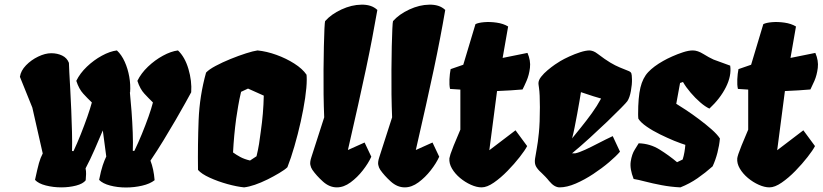

<svg xmlns="http://www.w3.org/2000/svg" viewBox="-20 -808 3590 838"><path d="M529.8 10.3Q492.7 10.3 460.4 1.7Q428.2 -6.8 412.6 -22.9Q420.9 -64.5 428.5 -86.7Q436 -108.9 443.8 -125L428.7 -238.8Q413.1 -201.7 393.3 -156.2Q373.5 -110.8 353.5 -73.2Q356 -61 355.7 -48.6Q355.5 -36.1 354 -21Q342.3 -5.9 312 2Q281.7 9.8 247.6 9.8Q212.4 9.8 179.9 1.5Q147.5 -6.8 132.8 -22.9Q143.6 -73.2 150.1 -96.4Q156.7 -119.6 166.5 -138.2L121.1 -338.4L66.9 -472.7Q70.8 -499.5 93.5 -522.9Q116.2 -546.4 146.7 -561Q177.2 -575.7 203.6 -575.7Q230.5 -575.7 251.5 -565.4Q272.5 -555.2 280.8 -533.7Q280.8 -523.4 282.5 -492.9Q284.2 -462.4 286.6 -419.4Q289.1 -376.5 291 -327.9Q293 -279.3 294.2 -232.7Q295.4 -186 294.4 -148.9L300.8 -148.4Q316.9 -182.6 332.5 -221.9Q348.1 -261.2 361.1 -298.1Q374 -335 380.9 -360.8Q361.8 -378.9 343.3 -399.2Q324.7 -419.4 313 -455.1Q329.1 -488.3 359.4 -517.1Q389.6 -545.9 424.6 -564.9Q459.5 -584 490.2 -587.9Q510.7 -568.8 524.4 -538.3Q538.1 -507.8 544.2 -472.9Q550.3 -438 547.9 -405.3L546.9 -404.8Q550.8 -367.7 554.2 -321.5Q557.6 -275.4 559.3 -230Q561 -184.6 559.6 -149.4H566.4Q583 -183.6 599.1 -222.9Q615.2 -262.2 628.2 -298.8Q641.1 -335.4 647.5 -360.8Q628.9 -378.9 610.1 -399.2Q591.3 -419.4 579.6 -455.1Q595.7 -488.3 626 -517.1Q656.2 -545.9 691.2 -564.9Q726.1 -584 756.8 -587.9Q787.1 -559.1 802.5 -506.8Q817.9 -454.6 814.5 -405.3Q807.1 -391.6 789.3 -359.4Q771.5 -327.1 746.8 -284.7Q722.2 -242.2 693.8 -195.8Q665.5 -149.4 636.7 -106.9Q650.9 -70.8 654.8 -21.5Q634.3 -5.4 600.1 2.4Q565.9 10.3 529.8 10.3Z M1045.4 9.8Q1014.2 6.8 972.7 -4.6Q931.2 -16.1 895.3 -32.5Q859.4 -48.8 844.2 -66.4Q842.8 -177.2 846.9 -283.7Q851.1 -390.1 879.4 -491.2Q892.1 -504.9 921.4 -520.5Q950.7 -536.1 986.1 -550.5Q1021.5 -564.9 1053.7 -575.2Q1085.9 -585.4 1104 -587.9Q1143.6 -584 1186.3 -568.6Q1229 -553.2 1264.6 -530.5Q1300.3 -507.8 1317.9 -481.9Q1318.4 -477.5 1318.6 -471.9Q1318.8 -466.3 1318.8 -460Q1318.8 -428.2 1311.8 -379.9Q1304.7 -331.5 1292.5 -276.9Q1280.3 -222.2 1265.1 -169.9Q1250 -117.7 1234.4 -78.1Q1223.6 -67.4 1198.5 -52.5Q1173.3 -37.6 1148.9 -25.4Q1087.4 4.9 1045.4 9.8ZM1071.3 -107.4 1099.6 -126Q1106.4 -153.8 1110.6 -179.7Q1114.7 -205.6 1118.2 -233.9Q1124 -274.4 1127.2 -312.3Q1130.4 -350.1 1131.3 -390.6L1062.5 -421.4L1032.2 -407.2Q1024.4 -374.5 1019.5 -345Q1014.6 -315.4 1010.7 -289.6Q1001 -217.3 997.1 -142.6Q1011.2 -132.3 1028.8 -122.8Q1046.4 -113.3 1071.3 -107.4Z M1450.2 9.8Q1417.5 9.8 1389.2 -15.9Q1360.8 -41.5 1343.3 -66.9Q1336.9 -76.2 1334.5 -88.4Q1332 -100.6 1338.9 -121.6L1395 -295.9Q1393.1 -341.3 1392.3 -395.8Q1391.6 -450.2 1392.1 -504.6Q1392.6 -559.1 1393.6 -605.5Q1394.5 -651.9 1396 -681.6Q1397.5 -711.4 1398.9 -715.8Q1425.8 -746.1 1470.2 -766.6Q1514.6 -787.1 1557.1 -787.6Q1578.6 -788.1 1595.9 -782.7Q1613.3 -777.3 1627 -764.6Q1616.2 -702.1 1604.2 -639.9Q1592.3 -577.6 1577.4 -507.3Q1562.5 -437 1543.2 -350.6Q1523.9 -264.2 1498.5 -153.3L1571.3 -186L1600.6 -124Q1587.9 -95.7 1563.7 -64.7Q1539.6 -33.7 1510 -12Q1480.5 9.8 1450.2 9.8Z M1746.6 9.8Q1713.9 9.8 1685.5 -15.9Q1657.2 -41.5 1639.6 -66.9Q1633.3 -76.2 1630.9 -88.4Q1628.4 -100.6 1635.3 -121.6L1691.4 -295.9Q1689.5 -341.3 1688.7 -395.8Q1688 -450.2 1688.5 -504.6Q1689 -559.1 1689.9 -605.5Q1690.9 -651.9 1692.4 -681.6Q1693.8 -711.4 1695.3 -715.8Q1722.2 -746.1 1766.6 -766.6Q1811 -787.1 1853.5 -787.6Q1875 -788.1 1892.3 -782.7Q1909.7 -777.3 1923.3 -764.6Q1912.6 -702.1 1900.6 -639.9Q1888.7 -577.6 1873.8 -507.3Q1858.9 -437 1839.6 -350.6Q1820.3 -264.2 1794.9 -153.3L1867.7 -186L1897 -124Q1884.3 -95.7 1860.1 -64.7Q1835.9 -33.7 1806.4 -12Q1776.9 9.8 1746.6 9.8Z M2082 9.8Q2060.5 9.8 2035.4 -1.5Q2010.3 -12.7 1988 -31.2Q1965.8 -49.8 1952.6 -72.3Q1939.5 -94.7 1941.4 -117.2Q1942.4 -123.5 1946.3 -135.7Q1950.2 -147.9 1960.2 -172.9Q1970.2 -197.8 1989.3 -242.2V-417L1944.3 -419.9Q1940.4 -437 1941.7 -461.9Q1942.9 -486.8 1946.8 -506.3L2002 -525.4L2055.2 -702.6Q2067.4 -709 2093 -711.2Q2118.7 -713.4 2147.7 -709.2Q2176.8 -705.1 2197.8 -692.4L2173.8 -555.2L2282.2 -577.1Q2296.9 -543.5 2293 -511.7Q2289.1 -480 2278.3 -455.3Q2267.6 -430.7 2260.7 -417.5Q2239.3 -415.5 2208.3 -413.6Q2177.2 -411.6 2149.4 -410.6L2115.7 -152.3L2230 -239.3L2280.8 -170.4Q2271.5 -152.3 2248.3 -122.6Q2225.1 -92.8 2195.3 -62.3Q2165.5 -31.7 2135.5 -11Q2105.5 9.8 2082 9.8Z M2422.4 9.8Q2411.6 9.8 2400.4 3.4Q2389.2 -2.9 2376.5 -18.1Q2370.1 -25.4 2369.1 -27.1Q2368.2 -28.8 2360.4 -36.6Q2353 -44.4 2345 -52Q2336.9 -59.6 2334.5 -62Q2320.8 -76.2 2316.9 -87.6Q2313 -99.1 2315.2 -115.2Q2317.4 -131.3 2322.5 -158Q2327.6 -184.6 2332 -228.5Q2336.4 -272.5 2336.4 -340.3Q2336.4 -370.1 2335.4 -390.4Q2334.5 -410.6 2332.5 -424.3Q2331.1 -432.6 2330.6 -438.2Q2330.1 -443.8 2330.1 -444.3Q2330.1 -458 2341.8 -472.9Q2353.5 -487.8 2370.1 -501.7Q2386.7 -515.6 2402.3 -526.4Q2418 -537.1 2425.8 -541.5Q2441.4 -550.8 2464.8 -561.5Q2488.3 -572.3 2512.5 -580.1Q2536.6 -587.9 2553.7 -587.9Q2560.5 -587.4 2569.1 -584.5Q2577.6 -581.5 2588.9 -572.8Q2621.6 -547.9 2643.8 -534.7Q2666 -521.5 2685.1 -513.7Q2704.1 -505.9 2726.1 -497.1Q2732.9 -494.1 2735.4 -488.5Q2737.8 -482.9 2738.3 -461.9Q2738.8 -439.5 2733.6 -410.9Q2728.5 -382.3 2718.3 -366.7Q2714.8 -361.3 2690.7 -336.7Q2666.5 -312 2630.4 -277.3Q2594.2 -242.7 2553.7 -205.8Q2513.2 -168.9 2476.6 -138.7H2490.2Q2507.3 -142.1 2533.7 -154.3Q2560.1 -166.5 2591.6 -182.9Q2623 -199.2 2654.3 -213.9L2686 -146Q2669.4 -126.5 2638.4 -100.1Q2607.4 -73.7 2569.3 -48.6Q2531.2 -23.4 2492.7 -6.8Q2454.1 9.8 2422.4 9.8ZM2476.6 -203.6Q2493.2 -224.1 2516.1 -252.4Q2539.1 -280.8 2562.5 -313Q2585.9 -345.2 2603.5 -377.9Q2592.3 -380.9 2569.8 -387.9Q2547.4 -395 2515.6 -405.8Q2513.7 -393.1 2509.3 -367.4Q2504.9 -341.8 2499.3 -311.3Q2493.7 -280.8 2488 -252.4Q2482.4 -224.1 2477.5 -206.1Q2477.5 -206.1 2477.1 -205.1Q2476.6 -204.1 2476.6 -203.6Z M2949.7 9.8Q2907.7 7.8 2867.9 0.2Q2828.1 -7.3 2796.4 -15.6Q2764.6 -23.9 2745.6 -26.9Q2728 -71.3 2732.9 -103.3Q2737.8 -135.3 2750.5 -155Q2763.2 -174.8 2767.6 -182.6Q2817.4 -181.2 2858.9 -155.3Q2900.4 -129.4 2935.1 -100.1L2959.5 -111.8Q2964.4 -127 2967.3 -144.3Q2970.2 -161.6 2971.2 -175.8Q2966.3 -177.2 2951.2 -182.6Q2936 -188 2921.9 -193.8Q2893.6 -205.6 2861.1 -221.4Q2828.6 -237.3 2802.5 -255.4Q2776.4 -273.4 2766.1 -290Q2765.6 -293.9 2765.4 -298.6Q2765.1 -303.2 2765.1 -309.1Q2765.1 -383.3 2775.1 -425.5Q2785.2 -467.8 2809.1 -493.2Q2833 -518.6 2874.5 -542Q2890.6 -551.3 2914.1 -561.8Q2937.5 -572.3 2961.7 -580.1Q2985.8 -587.9 3003.9 -587.9Q3024.9 -587.9 3050 -572.3Q3075.2 -556.6 3094.7 -547.9L3167 -521.5Q3173.3 -477.5 3148.4 -427.7Q3123.5 -377.9 3076.2 -334Q3058.1 -342.3 3036.4 -361.1Q3014.6 -379.9 2994.4 -403.6Q2974.1 -427.2 2960.9 -450.2L2948.2 -445.8L2931.6 -355Q2947.3 -345.7 2974.1 -327.9Q3001 -310.1 3030.8 -287.8Q3060.5 -265.6 3085.7 -243.4Q3110.8 -221.2 3122.1 -203.6Q3119.6 -173.8 3111.3 -141.6Q3103 -109.4 3090.3 -82Q3059.1 -54.2 3024.7 -30.3Q2990.2 -6.3 2949.7 9.8Z M3338.4 9.8Q3316.9 9.8 3291.7 -1.5Q3266.6 -12.7 3244.4 -31.2Q3222.2 -49.8 3209 -72.3Q3195.8 -94.7 3197.8 -117.2Q3198.7 -123.5 3202.6 -135.7Q3206.5 -147.9 3216.6 -172.9Q3226.6 -197.8 3245.6 -242.2V-417L3200.7 -419.9Q3196.8 -437 3198 -461.9Q3199.2 -486.8 3203.1 -506.3L3258.3 -525.4L3311.5 -702.6Q3323.7 -709 3349.4 -711.2Q3375 -713.4 3404.1 -709.2Q3433.1 -705.1 3454.1 -692.4L3430.2 -555.2L3538.6 -577.1Q3553.2 -543.5 3549.3 -511.7Q3545.4 -480 3534.7 -455.3Q3523.9 -430.7 3517.1 -417.5Q3495.6 -415.5 3464.6 -413.6Q3433.6 -411.6 3405.8 -410.6L3372.1 -152.3L3486.3 -239.3L3537.1 -170.4Q3527.8 -152.3 3504.6 -122.6Q3481.4 -92.8 3451.7 -62.3Q3421.9 -31.7 3391.8 -11Q3361.8 9.8 3338.4 9.8Z"/></svg>

Font: Fruktur
Style: Italic
Weight: 400
Italic angle: -8°
Designer: Viktoriya Grabowska, Eben Sorkin
Foundry: Viktoriya Grabowska
Version: Version 1.008; ttfautohint (v1.8.4.7-5d5b)